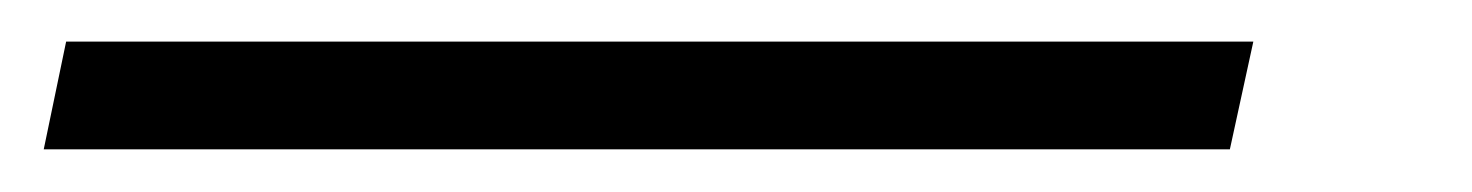

<svg xmlns="http://www.w3.org/2000/svg" viewBox="-114 134 690 90"><path d="M-83 153.5H473.5L462.5 204H-93.5Z"/></svg>

Font: Argentum Sans Light
Style: Italic
Weight: 300
Italic angle: -11.3°
Designer: Julieta Ulanovsky (font), Owen Earl (portions from Jones font), Cristiano Sobral (main changes and remaster)
Foundry: Julieta Ulanovsky (font), Owen Earl (portions from Jones font), Cristiano Sobral (main changes and remaster)
Version: Version 3.127